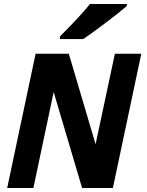

<svg xmlns="http://www.w3.org/2000/svg" viewBox="-20 -946 742 966"><path d="M547.9 0H393.1L250 -482.9L147.9 0H16.1L159.2 -675.8H326.2L460.9 -220.2L558.1 -675.8H690.9ZM398.9 -749.5H280.3L283.2 -764.2Q390.1 -871.6 432.6 -925.8H619.1L616.7 -914.6Q585 -886.7 512 -831.5Q439 -776.4 398.9 -749.5Z"/></svg>

Font: Cadman
Style: Bold Italic
Weight: 700
Italic angle: -12°
Designer: Paul James MIller
Foundry: High-Logic / Made with FontCreator
Version: Version 2.114;March 28, 2021;FontCreator 13.0.0.2683 64-bit